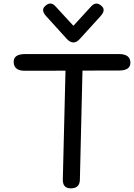

<svg xmlns="http://www.w3.org/2000/svg" viewBox="-20 -1037 755 1082"><path d="M393.6 -797.9Q375.5 -797.4 356.4 -817.9L240.2 -945.8Q210.9 -978 231.4 -1000Q263.7 -1033.7 293 -1001L393.6 -891.6L493.7 -1001Q523.4 -1033.2 555.7 -1000Q576.2 -978.5 546.4 -945.8L430.2 -817.9Q411.6 -797.4 393.6 -797.9ZM123 -732.4H650.4Q713.9 -732.4 714.8 -684.6Q715.8 -639.6 650.4 -639.6L444.8 -639.2L430.2 -24.4Q429.2 25.4 377 24.4Q333 23.4 334 -25.4L349.1 -638.7Q233.9 -638.2 118.7 -638.2Q57.1 -638.2 57.1 -689.5Q57.1 -732.4 123 -732.4Z"/></svg>

Font: Comic Relief LRS
Style: Regular
Weight: 400
Designer: Jeff Davis
Foundry: Loudifier
Version: Version 1.0